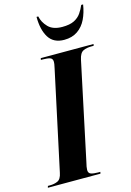

<svg xmlns="http://www.w3.org/2000/svg" viewBox="-179 -1012 736 1079"><g transform="rotate(-15 189.0 -472.0)"><path d="M-40 0 -37 -10H-25Q0 -10 20 -19Q40 -28 47 -64L170 -637Q174 -653 175 -662Q176 -671 176 -675Q176 -694 161 -699Q146 -704 120 -704H108L110 -714H417L415 -704H402Q374 -704 354 -694.5Q334 -685 326 -647L207 -86Q203 -70 201 -58.5Q199 -47 199 -39Q199 -20 214.5 -15Q230 -10 255 -10H268L266 0ZM265 -779Q203 -779 175 -824Q147 -869 147 -944H157Q164 -909 191.5 -880.5Q219 -852 273 -852Q317 -852 342.5 -865Q368 -878 382.5 -899Q397 -920 407 -944H418Q411 -898 393 -860.5Q375 -823 343 -801Q311 -779 265 -779Z"/></g></svg>

Font: Noto Serif Display ExtraCondensed ExtraBold
Style: Italic
Weight: 800
Width: 2
Italic angle: -12°
Designer: Monotype Design Team
Foundry: Monotype Imaging Inc.
Version: Version 2.009